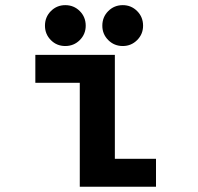

<svg xmlns="http://www.w3.org/2000/svg" viewBox="-20 -708 750 728"><path d="M415.5 -106H571.5V0H282.5V-394H114V-500H415.5ZM227.5 -533.5Q195 -533.5 172.8 -556Q150.5 -578.5 150.5 -610.5Q150.5 -643.5 173 -666Q195.5 -688.5 227.5 -688.5Q260 -688.5 282.5 -666Q305 -643.5 305 -610.5Q305 -578.5 282.5 -556Q260 -533.5 227.5 -533.5ZM445.5 -533.5Q413 -533.5 390.5 -556Q368 -578.5 368 -610.5Q368 -643.5 390.5 -666Q413 -688.5 445.5 -688.5Q477.5 -688.5 500 -666Q522.5 -643.5 522.5 -610.5Q522.5 -578.5 500 -556Q477.5 -533.5 445.5 -533.5Z"/></svg>

Font: League Mono SemiBold
Style: Regular
Weight: 600
Width: 6
Designer: Tyler Finck
Foundry: The League of Moveable Type / Tyler Finck
Version: Version 2.300;RELEASE